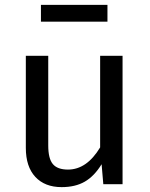

<svg xmlns="http://www.w3.org/2000/svg" viewBox="-20 -756 615 788"><path d="M483 0H404L397 -82Q367 -33 328 -10.5Q289 12 233 12Q164 12 125 -30Q86 -72 86 -149V-527H178V-159Q178 -105 197 -82.5Q216 -60 259 -60Q336 -60 391 -151V-527H483ZM148 -667V-736H421V-667Z"/></svg>

Font: Fira GO
Style: Regular
Weight: 400
Designer: Carrois Corporate
Foundry: Carrois Corporate GbR
Version: Version 0.300